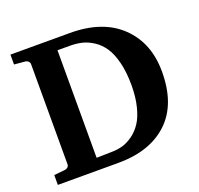

<svg xmlns="http://www.w3.org/2000/svg" viewBox="-119 -800 961 929"><g transform="rotate(-20 362.0 -335.5)"><path d="M687 -342.8Q687 -174.8 594 -87.4Q501 0 337.9 0H25.9V-50.8L81.1 -56.2Q90.8 -57.1 97.4 -63Q104 -68.8 104 -78.1V-592.8Q104 -602.1 97.4 -608.2Q90.8 -614.3 81.1 -615.2L25.9 -620.1V-670.9H332Q500 -670.9 593.5 -581.3Q687 -491.7 687 -342.8ZM525.9 -332Q525.9 -398.4 513.2 -449.2Q500.5 -500 480 -530.5Q459.5 -561 430.4 -580.1Q401.4 -599.1 372.6 -606Q343.8 -612.8 310.1 -612.8H247.1V-59.1L330.1 -61Q357.9 -61.5 383.5 -69.1Q409.2 -76.7 435.8 -95.9Q462.4 -115.2 481.9 -144.5Q501.5 -173.8 513.7 -222.2Q525.9 -270.5 525.9 -332Z"/></g></svg>

Font: Veleka
Style: Bold
Weight: 700
Designer: Stefan Peev, Context Ltd, 2016; SIL International, 1997-2014.
Foundry: Stefan Peev, Context Ltd, 2016
Version: Version 1.000